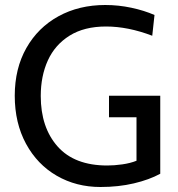

<svg xmlns="http://www.w3.org/2000/svg" viewBox="-20 -734 712 768"><path d="M39 -351Q39 -460 85.5 -542Q132 -624 214 -669Q296 -714 401 -714Q454 -714 505.5 -703Q557 -692 598 -674L589 -591Q492 -628 404 -628Q317 -628 258.5 -591.5Q200 -555 171.5 -492.5Q143 -430 143 -350Q143 -224 210.5 -148Q278 -72 409 -72Q437 -72 469 -76.5Q501 -81 526 -91V-265H416V-351H621V-39Q577 -15 515.5 -0.5Q454 14 382 14Q285 14 207 -31Q129 -76 84 -159Q39 -242 39 -351Z"/></svg>

Font: Cabin
Style: Regular
Weight: 400
Designer: Pablo Impallari
Foundry: Pablo Impallari. http://www.impallari.com Igino Marini. http://www.ikern.com
Version: Version 2.200